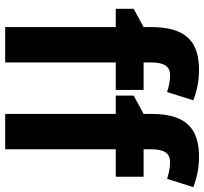

<svg xmlns="http://www.w3.org/2000/svg" viewBox="-44 -762 805 758"><g transform="rotate(90 359.0 -382.5)"><path d="M334.5 -436.5H226.1V0H86.4V-436.5H14.2V-507.3L86.4 -546.4V-575.2Q86.4 -644.5 105.5 -686.3Q124.5 -728 161.9 -746.6Q199.2 -765.1 253.9 -765.1Q290 -765.1 319.6 -759Q349.1 -752.9 375.5 -742.7L342.8 -639.2Q327.1 -644 311 -647.5Q294.9 -650.9 275.9 -650.9Q249.5 -650.9 237.8 -632.3Q226.1 -613.8 226.1 -576.7V-546.4H334.5ZM677.2 -436.5H568.8V0H429.2V-436.5H356.9V-507.3L429.2 -546.4V-575.2Q429.2 -644.5 448.2 -686.3Q467.3 -728 504.6 -746.6Q542 -765.1 596.7 -765.1Q632.8 -765.1 662.4 -759Q691.9 -752.9 718.3 -742.7L685.5 -639.2Q669.9 -644 653.8 -647.5Q637.7 -650.9 618.7 -650.9Q592.3 -650.9 580.6 -632.3Q568.8 -613.8 568.8 -576.7V-546.4H677.2Z"/></g></svg>

Font: Open Sans SemiCondensed
Style: Bold
Weight: 700
Width: 4
Designer: Monotype Design Team
Foundry: Monotype Imaging Inc.
Version: Version 3.003